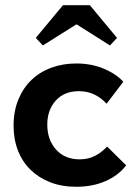

<svg xmlns="http://www.w3.org/2000/svg" viewBox="-20 -708 519 735"><path d="M272 7Q217 7 173 -10Q129 -27 97.5 -57.5Q66 -88 49 -131Q32 -174 32 -227Q32 -283 50.5 -327.5Q69 -372 101 -402.5Q133 -433 177 -449Q221 -465 272 -465Q330 -465 377.5 -445Q425 -425 452 -395L388 -311Q368 -333 341.5 -346Q315 -359 282 -359Q226 -359 193.5 -323Q161 -287 161 -231Q161 -173 194.5 -135.5Q228 -98 285 -98Q318 -98 344 -111.5Q370 -125 390 -147L463 -75Q433 -36 383.5 -14.5Q334 7 272 7ZM117 -563 221 -688H324L428 -563L401 -534L273 -615L144 -534Z"/></svg>

Font: Tilda Sans Bold
Style: Regular
Weight: 700
Designer: ParaType Ltd
Foundry: ParaType Ltd
Version: Version 1.009